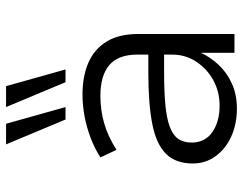

<svg xmlns="http://www.w3.org/2000/svg" viewBox="-104 -689 801 633"><g transform="rotate(-90 296.5 -372.5)"><path d="M255 8Q203 8 162 -11Q121 -30 97.5 -63Q74 -96 74 -137Q74 -194 106 -226Q138 -258 204.5 -271Q271 -284 374 -284H446V-232H377Q314 -232 269.5 -228Q225 -224 197 -214Q169 -204 156 -186.5Q143 -169 143 -141Q143 -97 177.5 -73Q212 -49 264 -49Q311 -49 349 -70Q387 -91 410 -126.5Q433 -162 433 -205V-320Q433 -383 398.5 -412.5Q364 -442 297 -442Q251 -442 208 -430Q165 -418 119 -389L94 -442Q124 -461 158 -474Q192 -487 228.5 -494Q265 -501 301 -501Q362 -501 406.5 -481.5Q451 -462 476 -421.5Q501 -381 501 -316V0H439V-111Q425 -80 399.5 -52.5Q374 -25 337.5 -8.5Q301 8 255 8ZM342 -557 260 -753H329L384 -557ZM219 -557 137 -753H205L260 -557Z"/></g></svg>

Font: Nunito Sans 8pt Light
Style: Regular
Weight: 300
Version: Version 3.101;gftools[0.9.27]